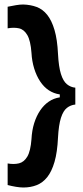

<svg xmlns="http://www.w3.org/2000/svg" viewBox="-20 -714 371 854"><path d="M315 -249Q294 -247 277.5 -234Q261 -221 251 -189.5Q241 -158 238 -102Q235 -37 222.5 6Q210 49 190 74Q170 99 143 109.5Q116 120 84 120Q70 120 51.5 117Q33 114 14 109V13Q42 18 64.5 12.5Q87 7 101.5 -17.5Q116 -42 120 -95Q122 -134 132 -166Q142 -198 158.5 -222.5Q175 -247 197 -262Q219 -277 246 -281V-294Q219 -298 197 -312.5Q175 -327 158.5 -352Q142 -377 132 -409.5Q122 -442 120 -479Q116 -533 101.5 -558Q87 -583 64.5 -588Q42 -593 14 -588V-684Q33 -688 51 -691Q69 -694 83 -694Q116 -693 143 -683Q170 -673 190 -648Q210 -623 222.5 -580.5Q235 -538 238 -474Q241 -417 251 -385Q261 -353 277.5 -339.5Q294 -326 315 -324Z"/></svg>

Font: Bricolage Grotesque 60pt SemiBold
Style: Regular
Weight: 600
Version: Version 1.001;gftools[0.9.33.dev8+g029e19f]